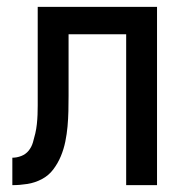

<svg xmlns="http://www.w3.org/2000/svg" viewBox="-20 -540 540 560"><path d="M16 0V-80Q29 -80 42 -85Q55 -90 63.5 -100.5Q72 -111 76 -124.5Q80 -138 83 -151Q86 -164 87.5 -178Q89 -192 89.5 -205.5Q90 -219 90 -232.5Q90 -246 90 -260V-520H438V0H348V-440H180V-261Q180 -238 179.5 -216Q179 -194 177 -171.5Q175 -149 170.5 -127Q166 -105 157.5 -84.5Q149 -64 135.5 -46Q122 -28 102 -17.5Q82 -7 60 -3.5Q38 0 16 0Z"/></svg>

Font: Iosevka SS10 Medium
Style: Regular
Weight: 500
Monospace: yes
Designer: Belleve Invis
Foundry: Belleve Invis
Version: Version 28.0.6; ttfautohint (v1.8.4)